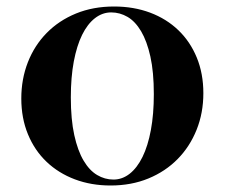

<svg xmlns="http://www.w3.org/2000/svg" viewBox="-20 -551 685 585"><path d="M327.6 -531.2Q387.2 -531.2 437.3 -512.5Q487.3 -493.7 523.4 -459Q559.6 -424.3 579.6 -375.5Q599.6 -326.7 599.6 -267.1Q599.6 -207 579.1 -155.8Q558.6 -104.5 521.5 -66.7Q484.4 -28.8 432.4 -7.3Q380.4 14.2 316.9 14.2Q257.8 14.2 208 -4.6Q158.2 -23.4 121.8 -58.1Q85.4 -92.8 65.2 -141.8Q44.9 -190.9 44.9 -251Q44.9 -310.1 64.9 -361.3Q85 -412.6 122.1 -450.4Q159.2 -488.3 211.4 -509.8Q263.7 -531.2 327.6 -531.2ZM318.8 -513.2Q292 -513.2 269.3 -495.6Q246.6 -478 230.2 -444.8Q213.9 -411.6 204.8 -363.5Q195.8 -315.4 195.8 -254.4Q195.8 -187 206.3 -139.4Q216.8 -91.8 234.6 -61.8Q252.4 -31.7 275.9 -17.8Q299.3 -3.9 325.7 -3.9Q352.5 -3.9 375.2 -21.7Q397.9 -39.6 414.3 -73Q430.7 -106.4 439.7 -154.8Q448.7 -203.1 448.7 -264.2Q448.7 -331.5 438.2 -378.7Q427.7 -425.8 409.9 -455.8Q392.1 -485.8 368.7 -499.5Q345.2 -513.2 318.8 -513.2Z"/></svg>

Font: SVN-Playfair Display
Style: Bold
Weight: 700
Designer: Claus Eggers Sørensen
Foundry: Claus Eggers Sørensen
Version: Version 1.004;PS 001.004;hotconv 1.0.70;makeotf.lib2.5.58329